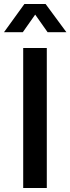

<svg xmlns="http://www.w3.org/2000/svg" viewBox="-23 -940 352 960"><path d="M99 -920H205L309 -779H215L153 -867L91 -779H-3ZM93 -700H211V0H93Z"/></svg>

Font: Steamflix Grotesk
Style: Regular
Weight: 400
Designer: Julieta Ulanovsky
Foundry: Julieta Ulanovsky
Version: Version 4.000;PS 004.000;hotconv 1.0.88;makeotf.lib2.5.64775